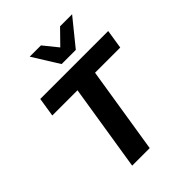

<svg xmlns="http://www.w3.org/2000/svg" viewBox="-260 -1074 1207 1207"><g transform="rotate(-45 343.5 -470.0)"><path d="M195 0 287 -578H63L83 -705H687L667 -578H443L351 0ZM333 -765 224 -940H324L401 -845L494 -940H601L459 -765Z"/></g></svg>

Font: Mulish ExtraLight ExtraBold
Style: Italic
Weight: 800
Italic angle: -9°
Version: Version 3.603